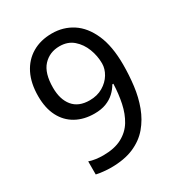

<svg xmlns="http://www.w3.org/2000/svg" viewBox="-174 -840 899 966"><g transform="rotate(-30 275.5 -357.0)"><path d="M190 10Q171 10 147 7.5Q123 5 106 1V-75Q123 -69 144.5 -66Q166 -63 187 -63Q253 -63 296 -86Q339 -109 363 -148.5Q387 -188 398 -240Q409 -292 411 -350H405Q392 -327 371.5 -308Q351 -289 322.5 -278Q294 -267 255 -267Q194 -267 148 -292.5Q102 -318 77 -366.5Q52 -415 52 -484Q52 -559 78.5 -612.5Q105 -666 154 -695Q203 -724 269 -724Q335 -724 387.5 -690Q440 -656 471 -586Q502 -516 502 -409Q502 -348 494.5 -287.5Q487 -227 467 -173.5Q447 -120 412 -78.5Q377 -37 322.5 -13.5Q268 10 190 10ZM267 -337Q311 -337 344 -356.5Q377 -376 395 -406Q413 -436 413 -467Q413 -511 397 -552.5Q381 -594 349.5 -621.5Q318 -649 270 -649Q212 -649 175 -609Q138 -569 138 -484Q138 -416 170.5 -376.5Q203 -337 267 -337Z"/></g></svg>

Font: lkorean25
Style: Book
Weight: 400
Designer: Jelle Bosma - Monotype Design Team
Foundry: Monotype Imaging Inc.
Version: Version 2.003